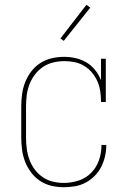

<svg xmlns="http://www.w3.org/2000/svg" viewBox="-20 -776 540 804"><path d="M247 8Q221 8 195.5 2Q170 -4 148.5 -18Q127 -32 111 -53Q95 -74 85.5 -98Q76 -122 72.5 -148Q69 -174 69 -200V-330Q69 -356 72.5 -382Q76 -408 85.5 -432Q95 -456 111 -477Q127 -498 149 -512Q171 -526 196.5 -532Q222 -538 248 -538Q273 -538 297 -532.5Q321 -527 342 -514.5Q363 -502 378.5 -482.5Q394 -463 403 -440V-530H423V-349H403Q403 -371 400 -392.5Q397 -414 388.5 -434Q380 -454 366 -471Q352 -488 333.5 -499.5Q315 -511 293.5 -515.5Q272 -520 250 -520Q250 -520 250 -520Q250 -520 250 -520Q226 -520 203 -514.5Q180 -509 160.5 -496Q141 -483 126.5 -464Q112 -445 103.5 -423Q95 -401 92 -377.5Q89 -354 89 -330V-200Q89 -177 92 -153.5Q95 -130 103 -108Q111 -86 125 -67Q139 -48 158.5 -34.5Q178 -21 201 -15.5Q224 -10 247 -10Q279 -10 309.5 -20Q340 -30 362 -52.5Q384 -75 394.5 -105.5Q405 -136 405 -167Q405 -168 405 -168Q405 -168 405 -169H425Q425 -168 425 -167.5Q425 -167 425 -167Q425 -144 419.5 -120.5Q414 -97 403.5 -76.5Q393 -56 376 -39Q359 -22 338 -11Q317 0 294 4Q271 8 247 8ZM247 -605 233 -615 342 -756 358 -744Z"/></svg>

Font: Iosevka Slab Thin
Style: Regular
Weight: 100
Monospace: yes
Designer: Belleve Invis
Foundry: Belleve Invis
Version: Version 11.1.0; ttfautohint (v1.8.3)